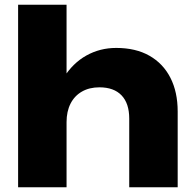

<svg xmlns="http://www.w3.org/2000/svg" viewBox="-20 -790 819 810"><path d="M56.4 -770H260.8V0H56.4ZM470.2 -587.8Q552.6 -587.8 610.4 -554.9Q668.2 -522 698.9 -461.9Q729.6 -401.8 729.6 -319.6V0H525.2V-289.6Q525.2 -354 492.7 -387.8Q460.2 -421.6 399.4 -421.6Q357 -421.6 325.7 -403.7Q294.4 -385.8 277.6 -352.9Q260.8 -320 260.8 -274.8L197.4 -307.6Q209.4 -399.2 248.2 -461.5Q287 -523.8 344.4 -555.8Q401.8 -587.8 470.2 -587.8Z"/></svg>

Font: Unbounded
Style: Regular
Weight: 400
Designer: Luke Prowse, Jean-Baptiste Morizot, Fátima Lázaro, Florian Runge
Foundry: NaN
Version: Version 1.701;gftools[0.9.28.dev5+ged2979d]